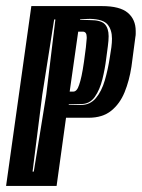

<svg xmlns="http://www.w3.org/2000/svg" viewBox="-30 -611 466 631"><path d="M-10 0 73 -591H305Q364 -591 390 -569Q416 -547 416 -509Q416 -505 416 -500Q416 -495 415 -490L402 -392Q395 -346 379.5 -308Q364 -270 335.5 -247Q307 -224 261 -224H187L156 0ZM196 -266H236Q266 -266 285 -288.5Q304 -311 314.5 -347Q325 -383 331 -423Q334 -440 336 -455.5Q338 -471 338 -484Q338 -513 323.5 -530.5Q309 -548 266 -549L234 -548L233 -546L265 -545Q302 -545 314.5 -531.5Q327 -518 327 -492Q327 -478 324.5 -459.5Q322 -441 319 -418Q315 -385 306.5 -350.5Q298 -316 281.5 -292.5Q265 -269 236 -269L196 -268ZM77 -47H81L122 -300L152 -547H148L109 -300ZM199 -310H211Q223 -310 230 -332Q234 -343 238 -361.5Q242 -380 246 -408Q254 -464 255 -485V-489Q255 -507 242 -507H227Z"/></svg>

Font: Alumni Sans Inline One
Style: Italic
Weight: 400
Italic angle: -8°
Designer: Robert E. Leuschke
Foundry: Robert E. Leuschke
Version: Version 1.100; ttfautohint (v1.8.3)